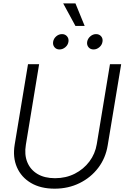

<svg xmlns="http://www.w3.org/2000/svg" viewBox="-20 -1108 738 1138"><path d="M303.7 10.3Q220.7 10.3 163.3 -23.7Q106 -57.6 80.3 -116.7Q54.7 -175.8 66.9 -250L146 -727.5H211.9L133.3 -250Q123.5 -191.9 141.6 -147.2Q159.7 -102.5 201.7 -77.1Q243.7 -51.8 306.2 -51.8Q370.6 -51.8 423.1 -78.4Q475.6 -105 510 -150.9Q544.4 -196.8 553.7 -254.4L631.8 -727.5H698.2L618.2 -245.6Q606 -170.9 562.3 -113.3Q518.6 -55.7 451.7 -22.7Q384.8 10.3 303.7 10.3ZM427.2 -954.1 354.5 -1087.9H427.2L481.9 -954.1ZM534.7 -814.9Q515.6 -814.9 504.6 -828.1Q493.7 -841.3 496.6 -860.4Q500 -879.4 515.4 -892.6Q530.8 -905.8 549.3 -905.8Q568.4 -905.8 579.6 -892.6Q590.8 -879.4 587.4 -860.4Q584.5 -841.3 568.8 -828.1Q553.2 -814.9 534.7 -814.9ZM332.5 -814.9Q314 -814.9 303 -828.1Q292 -841.3 294.9 -860.4Q297.9 -879.4 313.2 -892.6Q328.6 -905.8 347.7 -905.8Q366.2 -905.8 377.4 -892.6Q388.7 -879.4 385.7 -860.4Q382.8 -841.3 367.2 -828.1Q351.6 -814.9 332.5 -814.9Z"/></svg>

Font: Inter Display Light
Style: Italic
Weight: 300
Italic angle: -9.39999°
Designer: Rasmus Andersson
Foundry: rsms
Version: Version 4.000;git-a52131595